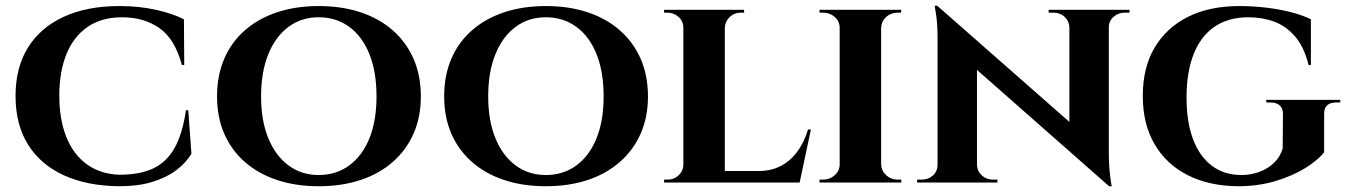

<svg xmlns="http://www.w3.org/2000/svg" viewBox="-20 -634 4686 667"><path d="M634 -251 645 -100Q626 -68 592 -42.5Q558 -17 509 -2Q460 13 395 13Q283 12 202 -25Q121 -62 77.5 -131.5Q34 -201 34 -301Q34 -399 77 -468.5Q120 -538 201 -575.5Q282 -613 395 -613Q463 -613 521.5 -600Q580 -587 619 -567L620 -408H612Q587 -500 533 -537Q479 -574 404 -574Q332 -574 283.5 -540Q235 -506 210.5 -445Q186 -384 186 -302Q186 -219 210.5 -158Q235 -97 282 -63Q329 -29 395 -27Q466 -27 512.5 -49Q559 -71 586.5 -120Q614 -169 626 -251Z M1087 -613Q1167 -613 1232 -591.5Q1297 -570 1344 -529Q1391 -488 1416.5 -430Q1442 -372 1442 -299Q1442 -227 1416.5 -169.5Q1391 -112 1344 -71Q1297 -30 1232 -8.5Q1167 13 1087 13Q1008 13 943 -8.5Q878 -30 831 -71Q784 -112 759 -169.5Q734 -227 734 -299Q734 -372 759 -430Q784 -488 831 -529Q878 -570 943 -591.5Q1008 -613 1087 -613ZM1087 -26Q1148 -26 1193.5 -59.5Q1239 -93 1263.5 -154Q1288 -215 1288 -299Q1288 -384 1263.5 -445.5Q1239 -507 1193.5 -540.5Q1148 -574 1087 -574Q1027 -574 982 -540.5Q937 -507 912 -445.5Q887 -384 887 -299Q887 -215 912 -154Q937 -93 982 -59.5Q1027 -26 1087 -26Z M1876 -613Q1956 -613 2021 -591.5Q2086 -570 2133 -529Q2180 -488 2205.5 -430Q2231 -372 2231 -299Q2231 -227 2205.5 -169.5Q2180 -112 2133 -71Q2086 -30 2021 -8.5Q1956 13 1876 13Q1797 13 1732 -8.5Q1667 -30 1620 -71Q1573 -112 1548 -169.5Q1523 -227 1523 -299Q1523 -372 1548 -430Q1573 -488 1620 -529Q1667 -570 1732 -591.5Q1797 -613 1876 -613ZM1876 -26Q1937 -26 1982.5 -59.5Q2028 -93 2052.5 -154Q2077 -215 2077 -299Q2077 -384 2052.5 -445.5Q2028 -507 1982.5 -540.5Q1937 -574 1876 -574Q1816 -574 1771 -540.5Q1726 -507 1701 -445.5Q1676 -384 1676 -299Q1676 -215 1701 -154Q1726 -93 1771 -59.5Q1816 -26 1876 -26Z M2498 -600V0H2354V-600ZM2731 -40 2755 0H2496V-40ZM2797 -184 2758 0H2585L2616 -40Q2659 -40 2692.5 -57.5Q2726 -75 2750 -107.5Q2774 -140 2787 -184ZM2357 -63 2361 0H2287V-10Q2287 -10 2293 -10Q2299 -10 2300 -10Q2322 -10 2338 -25.5Q2354 -41 2354 -63ZM2496 -537V-600H2565V-590Q2564 -590 2558.5 -590Q2553 -590 2553 -590Q2531 -590 2515 -575Q2499 -560 2498 -537ZM2357 -537H2354Q2354 -560 2337.5 -575Q2321 -590 2299 -590Q2298 -590 2292.5 -590Q2287 -590 2287 -590V-600H2357Z M3041 -600V0H2897V-600ZM2900 -63V0H2827V-10Q2827 -10 2833 -10Q2839 -10 2840 -10Q2863 -10 2880 -25.5Q2897 -41 2897 -63ZM3039 -63H3041Q3042 -41 3058.5 -25.5Q3075 -10 3099 -10Q3099 -10 3104.5 -10Q3110 -10 3111 -10V0H3039ZM3039 -537V-600H3111L3110 -590Q3110 -590 3105 -590Q3100 -590 3099 -590Q3075 -590 3058.5 -575Q3042 -560 3041 -537ZM2900 -537H2897Q2897 -560 2880 -575Q2863 -590 2839 -590Q2839 -590 2833 -590Q2827 -590 2827 -590V-600H2900Z M3236 -614 3823 -98 3833 13 3247 -503ZM3240 -61V0H3166V-10Q3166 -10 3174 -10Q3182 -10 3182 -10Q3205 -10 3221 -24.5Q3237 -39 3237 -61ZM3374 -61Q3375 -39 3391 -24.5Q3407 -10 3429 -10Q3429 -10 3437 -10Q3445 -10 3445 -10V0H3372V-61ZM3236 -614 3374 -464V0H3237V-500Q3237 -551 3232 -582.5Q3227 -614 3227 -614ZM3832 -600V-104Q3832 -69 3834.5 -42.5Q3837 -16 3839.5 -1.5Q3842 13 3842 13H3833L3695 -146V-600ZM3829 -539V-600H3904V-590Q3904 -590 3895.5 -590Q3887 -590 3887 -590Q3865 -590 3848.5 -575.5Q3832 -561 3832 -539ZM3695 -539Q3694 -561 3678.5 -575.5Q3663 -590 3640 -590Q3640 -590 3631.5 -590Q3623 -590 3623 -590V-600H3697V-539Z M4286 -613Q4332 -613 4378.5 -607.5Q4425 -602 4465.5 -591.5Q4506 -581 4534 -567V-408H4526Q4510 -472 4478.5 -508Q4447 -544 4406 -559Q4365 -574 4317 -574Q4247 -574 4199 -541Q4151 -508 4126.5 -445.5Q4102 -383 4102 -295Q4102 -212 4124 -152Q4146 -92 4189 -59Q4232 -26 4293 -26Q4325 -26 4354 -36.5Q4383 -47 4405 -67.5Q4427 -88 4436 -118L4437 -238Q4437 -258 4425.5 -268Q4414 -278 4393 -278H4379V-287H4636V-278H4623Q4579 -278 4580 -238V-105Q4559 -78 4515 -50.5Q4471 -23 4411 -5Q4351 13 4280 13Q4180 12 4106 -25.5Q4032 -63 3991 -133Q3950 -203 3950 -301Q3950 -399 3991 -468.5Q4032 -538 4107 -575.5Q4182 -613 4286 -613Z"/></svg>

Font: Cinzel
Style: Bold
Weight: 700
Designer: Natanael Gama
Version: Version 2.000